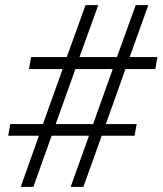

<svg xmlns="http://www.w3.org/2000/svg" viewBox="-20 -731 636 751"><path d="M328.1 -200.2H182.1L110.4 0H61L132.3 -200.2H12.2L20 -245.6H147.9L225.1 -460.9H93.3L101.6 -507.8H241.2L314.5 -710.9H364.3L291 -507.8H437.5L510.7 -710.9H560.1L487.3 -507.8H595.7L587.4 -460.9H470.7L394 -245.6H514.6L506.3 -200.2H377.9L306.2 0H256.3ZM197.8 -245.6H344.2L420.9 -460.9H274.9Z"/></svg>

Font: TypoPRO Roboto Mono
Style: Italic
Weight: 300
Designer: Google
Version: Version 2.000986; 2015; ttfautohint (v1.3)